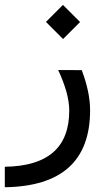

<svg xmlns="http://www.w3.org/2000/svg" viewBox="-26 -537 445 787"><path d="M309.1 -249.5 212.4 -250C242.7 -185.2 257.8 -129.9 257.8 -84C258.1 67.4 170.1 144.2 -6.3 146.5V230.5C226.7 227.2 343.3 122.1 343.3 -85C343.3 -134.1 331.9 -189 309.1 -249.5ZM162.4 -447.2 232.5 -377 302.2 -446.7 232 -516.9Z"/></svg>

Font: Dirooz FD
Style: FD
Weight: 400
Foundry: DejaVu fonts team - Redesigned by Saber Rastikerdar
Version: Version 0.2.1